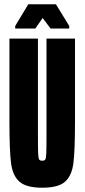

<svg xmlns="http://www.w3.org/2000/svg" viewBox="-20 -868 395 896"><path d="M24 -302V-688H157V-242Q157 -176 158 -153Q159 -130 162.5 -124Q166 -118 177 -118Q188 -118 191.5 -124Q195 -130 196 -153Q197 -176 197 -242V-688H330V-302Q330 -165 322.5 -106.5Q315 -48 283.5 -20Q252 8 177 8Q103 8 71 -20Q39 -48 31.5 -107Q24 -166 24 -302ZM51 -735V-747L112 -848H241L303 -747V-735H216L179 -784L145 -735Z"/></svg>

Font: Saira Ultra Condensed Black
Style: Regular
Weight: 900
Width: 1
Designer: Hector Gatti with collaboration of the Omnibus-Type team
Foundry: Omnibus-Type
Version: Version 1.001; ttfautohint (v1.8)